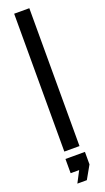

<svg xmlns="http://www.w3.org/2000/svg" viewBox="-189 -830 574 1047"><g transform="rotate(-20 98.5 -306.0)"><path d="M54.5 0V-800H142.5V0ZM61.5 188.5 96 122.5H46.5V40H159.5V112.5L116.5 188.5Z"/></g></svg>

Font: Big Shoulders Stencil Text Medium
Style: Regular
Weight: 500
Designer: Patric King
Foundry: XO Type Co
Version: Version 1.000